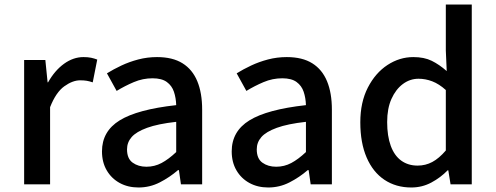

<svg xmlns="http://www.w3.org/2000/svg" viewBox="-20 -817 2197 851"><path d="M87 0V-551H181L191 -452H193Q223 -505 264 -534.5Q305 -564 350 -564Q370 -564 384 -561Q398 -558 411 -553L391 -452Q376 -457 364 -459Q352 -461 335 -461Q302 -461 265 -434.5Q228 -408 202 -342V0Z M594 14Q547 14 510.5 -6Q474 -26 453 -62Q432 -98 432 -146Q432 -235 510.5 -283.5Q589 -332 761 -351Q760 -383 751 -410Q742 -437 719.5 -453.5Q697 -470 656 -470Q613 -470 573 -453Q533 -436 497 -414L454 -492Q483 -510 518 -526.5Q553 -543 593 -553.5Q633 -564 676 -564Q745 -564 789 -536.5Q833 -509 854.5 -457Q876 -405 876 -331V0H782L773 -63H769Q732 -31 688 -8.5Q644 14 594 14ZM629 -78Q665 -78 696 -94.5Q727 -111 761 -143V-277Q680 -268 632 -250.5Q584 -233 563.5 -209.5Q543 -186 543 -155Q543 -114 568 -96Q593 -78 629 -78Z M1169 14Q1122 14 1085.5 -6Q1049 -26 1028 -62Q1007 -98 1007 -146Q1007 -235 1085.5 -283.5Q1164 -332 1336 -351Q1335 -383 1326 -410Q1317 -437 1294.5 -453.5Q1272 -470 1231 -470Q1188 -470 1148 -453Q1108 -436 1072 -414L1029 -492Q1058 -510 1093 -526.5Q1128 -543 1168 -553.5Q1208 -564 1251 -564Q1320 -564 1364 -536.5Q1408 -509 1429.5 -457Q1451 -405 1451 -331V0H1357L1348 -63H1344Q1307 -31 1263 -8.5Q1219 14 1169 14ZM1204 -78Q1240 -78 1271 -94.5Q1302 -111 1336 -143V-277Q1255 -268 1207 -250.5Q1159 -233 1138.5 -209.5Q1118 -186 1118 -155Q1118 -114 1143 -96Q1168 -78 1204 -78Z M1803 14Q1735 14 1684 -20Q1633 -54 1605 -119Q1577 -184 1577 -275Q1577 -364 1610.5 -429Q1644 -494 1697.5 -529Q1751 -564 1812 -564Q1860 -564 1893.5 -547.5Q1927 -531 1960 -502L1956 -593V-797H2071V0H1977L1967 -62H1964Q1933 -30 1892 -8Q1851 14 1803 14ZM1831 -83Q1866 -83 1896 -99Q1926 -115 1956 -150V-418Q1926 -445 1896 -456.5Q1866 -468 1835 -468Q1797 -468 1765.5 -444.5Q1734 -421 1715 -378.5Q1696 -336 1696 -276Q1696 -214 1712 -170.5Q1728 -127 1758.5 -105Q1789 -83 1831 -83Z"/></svg>

Font: Noto Sans JP Thin Medium
Style: Regular
Weight: 500
Version: Version 2.004-H2;hotconv 1.0.118;makeotfexe 2.5.65603